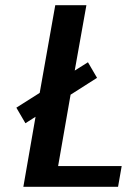

<svg xmlns="http://www.w3.org/2000/svg" viewBox="-20 -720 489 740"><path d="M70 0 117 -270 78 -245 43 -305 133 -362 193 -700H313L268 -448L319 -480L354 -420L252 -355L204 -80H449L435 0Z"/></svg>

Font: Cuprum
Style: Bold Italic
Weight: 700
Italic angle: -10°
Designer: Jovanny Lemonad
Foundry: Jovanny Lemonad
Version: Version 3.000